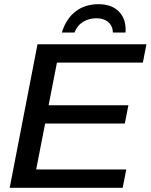

<svg xmlns="http://www.w3.org/2000/svg" viewBox="-20 -900 722 920"><path d="M585 -87.9 567.9 0H26.4L159.7 -688H681.6L664.6 -600.1H252.9L212.9 -395.5H595.2L578.1 -308.1H196.3L153.3 -87.9ZM452.1 -879.9Q512.7 -879.9 547.4 -846.9Q582 -814 582 -756.8L581.5 -744.1H521Q520 -775.9 498.8 -794.2Q477.5 -812.5 441.9 -812.5Q406.7 -812.5 378.4 -795.4Q350.1 -778.3 336.9 -744.1H276.4Q295.9 -809.1 341.3 -844.5Q386.7 -879.9 452.1 -879.9Z"/></svg>

Font: Arimo Medium
Style: Italic
Weight: 500
Italic angle: -12°
Designer: Steve Matteson
Foundry: Monotype Imaging Inc.
Version: Version 1.33